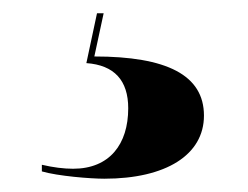

<svg xmlns="http://www.w3.org/2000/svg" viewBox="-20 -29 373 289"><path d="M137 240C230 240 287 204 287 145C287 84 231 56 122 56L136 -9H126L110 66C152 69 173 92 173 134C173 188 145 225 90 225C76 225 60 223 43 219V229C67 236 116 240 137 240Z"/></svg>

Font: Noto Serif Display Black
Style: Regular
Weight: 900
Designer: Monotype Design Team
Foundry: Monotype Imaging Inc.
Version: Version 2.009